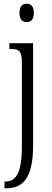

<svg xmlns="http://www.w3.org/2000/svg" viewBox="-20 -767 276 1027"><path d="M122 -649C144 -649 161 -661 161 -698C161 -735 144 -747 122 -747C102 -747 84 -735 84 -698C84 -661 102 -649 122 -649ZM4 240H15C96 240 157 193 157 13V-536H30V-505H39C81 -505 97 -495 97 -433V15C97 161 64 204 9 204H4Z"/></svg>

Font: Noto Serif Armenian ExtraCondensed Light
Style: Regular
Weight: 300
Width: 2
Designer: Monotype Design Team
Foundry: Monotype Imaging Inc.
Version: Version 2.008